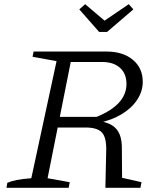

<svg xmlns="http://www.w3.org/2000/svg" viewBox="-20 -900 763 920"><path d="M11 0 15 -24Q33 -32 60.5 -37.5Q88 -43 130 -46L251 -607L136 -628L141 -653H491Q569 -653 616.5 -613.5Q664 -574 664 -508Q664 -462 637 -421.5Q610 -381 562.5 -352.5Q515 -324 452 -311L451 -321Q492 -315 517 -299.5Q542 -284 553.5 -255.5Q565 -227 564 -182L565 -48L658 -27L653 0H485L489 -182Q490 -242 468 -265.5Q446 -289 390 -289H226L235 -340H443Q586 -398 586 -498Q586 -547 555 -575Q524 -603 469 -603H319L208 -46L314 -27L309 0ZM455 -747 360 -855 388 -880 481 -801 597 -880 619 -855 493 -747Z"/></svg>

Font: Piazzolla Thin Light
Style: Italic
Weight: 300
Italic angle: -11.3°
Version: Version 2.005